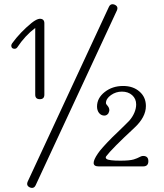

<svg xmlns="http://www.w3.org/2000/svg" viewBox="-20 -793 780 915"><path d="M122.1 100.1Q109.4 94.2 109.4 83.5Q109.4 78.6 111.8 72.8L499 -760.3Q504.9 -772.9 516.1 -772.9Q521 -772.9 526.9 -770.5Q539.6 -764.6 539.6 -753.9Q539.6 -749 537.1 -743.2L149.9 89.8Q144 102.5 132.8 102.5Q127.9 102.5 122.1 100.1ZM191.4 -341.8Q191.4 -320.3 169.9 -320.3Q147.9 -320.3 147.9 -341.8V-659.7Q100.1 -624 62 -566.9Q57.1 -560.5 49.3 -560.5Q33.7 -560.5 33.7 -576.2Q34.2 -581.1 38.1 -586.9Q76.2 -639.2 130.4 -683.6Q154.3 -702.6 169.4 -703.6Q191.4 -703.6 191.4 -682.1ZM662.1 -49.8Q687 -49.8 687 -24.9Q687 0 662.1 0H450.2Q426.3 0 426.3 -16.6Q426.3 -31.7 445.8 -60.5Q461.4 -84.5 516.6 -140.1Q523.9 -147 538.6 -161.1Q559.1 -180.7 574.2 -195.8Q593.8 -214.8 595.7 -217.3Q611.3 -234.9 620.1 -255.4Q628.9 -275.9 628.9 -295.4Q628.9 -322.3 609.9 -339.4Q590.8 -356.4 561 -356.4Q532.2 -356.4 508.8 -339.8Q484.9 -322.8 484.9 -301.8Q484.9 -296.9 493.2 -288.1Q501 -278.8 501 -268.1Q501 -262.7 498.5 -257.8Q497.6 -252.4 492.2 -248Q485.8 -242.2 477.1 -242.2Q462.4 -242.2 452.1 -254.4Q442.4 -267.1 442.4 -285.2Q442.4 -325.7 479 -354.5Q515.6 -383.3 566.9 -383.3Q614.7 -383.3 645 -356.4Q675.3 -330.1 675.3 -287.6Q675.3 -234.4 619.6 -183.1Q512.7 -84 485.8 -47.9Q483.9 -44.9 483.9 -42.5Q483.9 -38.6 488.3 -35.2Q499.5 -27.3 553.7 -27.3Q597.7 -27.3 617.2 -33.2Q631.3 -37.1 652.3 -47.9Q657.2 -49.8 662.1 -49.8Z"/></svg>

Font: inglobal
Style: Regular
Weight: 400
Designer: Andrey Kochetov, Denis Davydov, Evgeny Yurtaev
Foundry: inglobal
Version: Version 1.00 September 25, 2014, initial release